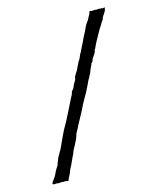

<svg xmlns="http://www.w3.org/2000/svg" viewBox="-114 -677 758 920"><g transform="rotate(-15 265.0 -217.0)"><path d="M418 -595.2Q418 -598.1 424.8 -596.2Q431.6 -594.2 437 -595.7Q442.4 -597.2 447.8 -595.7Q453.1 -594.2 459.5 -595.7Q465.8 -597.2 467.8 -595.7Q469.7 -594.2 473.6 -595.2Q477.1 -596.2 479 -594.7Q481 -593.3 484.9 -594.2Q488.8 -595.2 493.2 -595.2Q495.1 -594.2 493.2 -591.3Q491.2 -588.4 491.2 -584Q491.2 -579.6 482.4 -567.4Q471.7 -552.7 470.7 -546.9Q469.7 -540.5 465.8 -536.6Q461.9 -533.2 458.5 -525.9Q455.1 -518.6 445.8 -505.9Q440.9 -497.1 424.8 -468.8Q408.7 -440.4 403.8 -428.7Q398.9 -417 397.9 -416Q397 -415 396.5 -414.1Q396 -413.1 394.5 -411.1Q393.1 -409.2 393.1 -405.3Q393.1 -401.9 391.1 -398.9Q389.2 -396 386.7 -391.6Q384.8 -387.7 380.9 -382.8Q377 -377.9 375.5 -375.5Q374 -373 372.6 -368.2Q369.1 -356.9 361.8 -352.1L360.8 -346.7L354 -333Q349.1 -322.8 347.2 -315.9Q345.2 -309.1 342.3 -305.2Q338.9 -300.8 337.4 -295.9Q335.9 -291 334.5 -289.6Q333 -288.1 328.6 -280.3Q324.2 -272.5 316.4 -254.4Q304.7 -229 288.6 -202.1Q272.9 -175.3 266.1 -160.2Q259.3 -145 252.4 -133.3L225.1 -83Q221.7 -74.2 213.9 -61Q205.1 -46.4 205.1 -43.9Q205.1 -41.5 201.2 -31.2Q197.3 -21 196.3 -19Q195.3 -17.1 189 -4.4Q183.1 8.3 177.7 16.6Q172.4 24.9 164.1 47.9Q163.1 47.9 152.3 72.3Q141.6 96.7 135.3 107.4Q128.9 117.7 128.9 124L113.3 155.3Q113.8 156.2 112.3 160.2Q110.8 164.1 101.6 161.6Q91.8 159.2 87.9 160.6Q84 162.1 82 160.6Q80.1 159.2 70.3 160.6Q60.5 162.1 57.1 160.6Q52.7 159.2 45.9 160.2Q39.1 161.1 35.6 159.7Q32.2 158.2 33.7 153.3Q35.6 147.9 44.9 136.2Q54.2 124.5 57.6 115.7Q61 106.9 64 102.1Q66.9 97.7 69.3 92.8Q71.8 87.9 74.7 85Q77.6 82 81.1 71.3Q85 61 87.4 54.7Q89.8 48.8 90.8 45.9Q91.8 43 94.7 38.1Q97.7 33.2 102.5 24.4Q106.9 15.6 108.9 13.7Q110.8 11.2 117.7 -3.4Q124 -18.6 127 -24.4Q129.9 -30.3 142.6 -57.6Q155.3 -85 163.1 -96.7Q170.4 -108.4 196.3 -160.2Q221.7 -211.9 227.1 -221.7Q232.9 -231.9 233.4 -233.4Q233.9 -234.9 234.9 -239.3Q236.8 -248.5 241.7 -252Q246.6 -255.4 250.5 -265.6Q253.9 -276.4 260.7 -286.1Q267.6 -295.9 268.6 -302.7Q269 -309.1 270.5 -312Q272 -314.9 274.4 -318.8Q276.9 -323.2 279.3 -327.1Q282.2 -331.1 285.2 -335.9Q288.1 -340.8 295.4 -356.9Q305.7 -379.4 309.1 -382.8Q313 -386.7 316.4 -396.5Q319.8 -406.2 324.2 -413.1Q328.1 -418.9 330.1 -424.3Q332 -429.7 343.8 -452.1Q355.5 -474.6 356.9 -479.5Q358.9 -483.9 366.2 -497.1Q373.5 -510.3 379.4 -524.4Q385.7 -538.1 389.2 -542.5Q400.4 -555.7 409.2 -575.2L415 -585Q416 -586.9 416 -589.8Q416 -592.8 418 -595.2Z"/></g></svg>

Font: AntiqueNobleRegular
Style: Regular
Weight: 400
Version: Version 0.1